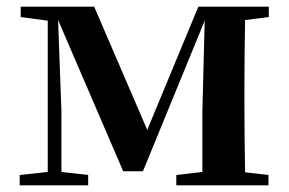

<svg xmlns="http://www.w3.org/2000/svg" viewBox="-20 -555 864 575"><path d="M785 -504 714 -495Q712 -381 712 -300V-235Q712 -153 714 -39L784 -31V0H508V-31L586 -40Q586 -40 586 -219L593 -493L408 -42H349L154 -495L164 -220V-40L244 -31V0H39V-31L123 -40V-493L42 -504V-535H262L421 -166L574 -535H785Z"/></svg>

Font: Swei Spring CJKtc
Style: Bold
Weight: 700
Version: Version 1.021